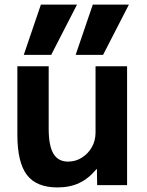

<svg xmlns="http://www.w3.org/2000/svg" viewBox="-20 -810 645 840"><path d="M431 -570H311L386 -790H544ZM204 -570H84L159 -790H317ZM231 10Q139 10 97.5 -45Q56 -100 56 -220V-520H193V-247Q193 -173 213.5 -138Q234 -103 278 -103Q311 -103 338.5 -120.5Q366 -138 382 -166.5Q398 -195 398 -230V-520H536V0H405L404 -70H402Q368 -29 327 -9.5Q286 10 231 10Z"/></svg>

Font: M PLUS 2
Style: Bold
Weight: 700
Designer: Coji Morishita
Foundry: UNDERFOREST DESIGN
Version: Version 1.001